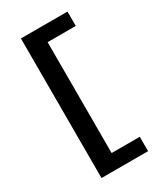

<svg xmlns="http://www.w3.org/2000/svg" viewBox="-228 -860 959 1119"><g transform="rotate(-30 251.0 -300.5)"><path d="M233.4 -672.9V73.2H422.9V169.9H109.4V-769.5H422.9V-672.9Z"/></g></svg>

Font: Mgen+ 1c bold
Style: Bold
Weight: 700
Designer: [Source Han Sans]
Ryoko NISHIZUKA  (kana & ideographs); Paul D. Hunt (Latin, Greek & Cyrillic); Wenlong ZHANG  (bopomofo
Version: Version 1.059.20150602